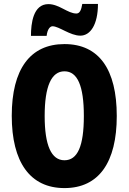

<svg xmlns="http://www.w3.org/2000/svg" viewBox="-20 -950 656 980"><path d="M138 -767H218C222 -803 237 -816 248 -816C281 -816 338 -768 390 -768C441 -768 480 -824 480 -930H400C395 -899 387 -881 370 -881C326 -881 282 -929 227 -929C149 -929 138 -830 138 -767ZM576 -358C576 -595 486 -725 309 -725C134 -725 40 -597 40 -359C40 -123 133 10 309 10C485 10 576 -122 576 -358ZM208 -358C208 -509 242 -586 309 -586C375 -586 408 -513 408 -358C408 -204 376 -132 309 -132C242 -132 208 -208 208 -358Z"/></svg>

Font: Noto Sans Bengali ExtraCondensed ExtraBold
Style: Regular
Weight: 800
Width: 2
Designer: Joana Ranito - Universal Thirst; Jelle Bosma - Monotype Design Team
Foundry: Universal Thirst ehf.
Version: Version 3.000